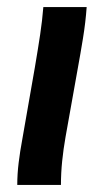

<svg xmlns="http://www.w3.org/2000/svg" viewBox="-20 -525 292 545"><path d="M29 0Q29 -31 33 -63.5Q37 -96 43 -128L79 -334Q88 -387 94 -427Q100 -467 103 -505H226Q223 -462 215.5 -416Q208 -370 201 -332L166 -136Q160 -102 156.5 -68Q153 -34 153 0Z"/></svg>

Font: Livvic SemiBold
Style: Italic
Weight: 600
Italic angle: -10°
Designer: Jacques Le Bailly, Baron von Fonthausen
Version: Version 1.001; ttfautohint (v1.8.2)